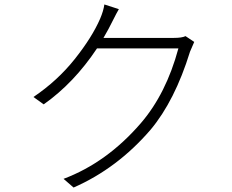

<svg xmlns="http://www.w3.org/2000/svg" viewBox="-20 -817 1040 861"><path d="M812 -655 851 -629Q834 -590 832 -585Q764 -365 655 -235Q506 -62 310 24L265 -15Q459 -88 611 -264Q725 -396 780 -600H415Q312 -445 176 -349L130 -382Q238 -455 315.5 -552.5Q393 -650 429 -733Q444 -768 448 -797L513 -776Q504 -761 485 -723Q468 -688 444 -647H759Q796 -647 812 -655Z"/></svg>

Font: Noto Sans Korean Light
Style: Regular
Weight: 300
Designer: Ryoko NISHIZUKA  (kana & ideographs); Paul D. Hunt (Latin, Greek & Cyrillic); Wenlong ZHANG  (bopomofo); Sandoll Communi
Foundry: Adobe Systems Incorporated
Version: Version 1.000;PS 1;hotconv 1.0.78;makeotf.lib2.5.61930